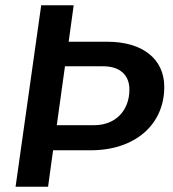

<svg xmlns="http://www.w3.org/2000/svg" viewBox="-20 -707 654 727"><path d="M39 0H162L181 -138H324C490 -138 602 -234 602 -378C602 -483 521 -549 386 -549H240L259 -687H136ZM195 -233 226 -456H371C434 -456 470 -423 470 -368C470 -287 416 -233 337 -233Z"/></svg>

Font: Ronzino Medium
Style: Italic
Weight: 500
Italic angle: -7.99998°
Designer: Nunzio Mazzaferro
Foundry: Collletttivo
Version: Version 1.000;Glyphs 3.3 (3337)